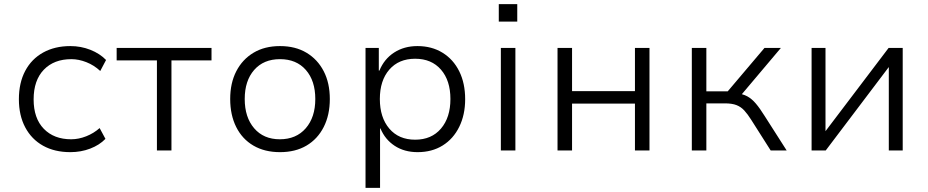

<svg xmlns="http://www.w3.org/2000/svg" viewBox="-20 -725 4471 925"><path d="M319 8Q243 8 187.5 -23Q132 -54 101.5 -111.5Q71 -169 71 -247Q71 -326 101.5 -383.5Q132 -441 188 -472Q244 -503 319 -503Q370 -503 415.5 -485Q461 -467 491 -436L463 -383Q433 -411 396 -425.5Q359 -440 324 -440Q240 -440 191 -389Q142 -338 142 -246Q142 -155 191 -104.5Q240 -54 323 -54Q359 -54 395.5 -68.5Q432 -83 460 -108L488 -56Q459 -26 414.5 -9Q370 8 319 8Z M736 0V-434H542V-494H999V-434H806V0Z M1329 8Q1255 8 1201 -23.5Q1147 -55 1118 -113Q1089 -171 1089 -248Q1089 -325 1118.5 -382Q1148 -439 1201.5 -471Q1255 -503 1329 -503Q1403 -503 1456.5 -471Q1510 -439 1539.5 -382Q1569 -325 1569 -248Q1569 -171 1539.5 -113Q1510 -55 1456.5 -23.5Q1403 8 1329 8ZM1328 -54Q1407 -54 1453 -107Q1499 -160 1499 -248Q1499 -336 1453.5 -388Q1408 -440 1329 -440Q1250 -440 1204.5 -388Q1159 -336 1159 -248Q1159 -160 1204.5 -107Q1250 -54 1328 -54Z M1741 180V-494H1805V-385H1808Q1831 -441 1879 -472Q1927 -503 1991 -503Q2060 -503 2112 -471Q2164 -439 2192.5 -381.5Q2221 -324 2221 -247Q2221 -172 2192.5 -114Q2164 -56 2112.5 -24Q2061 8 1992 8Q1928 8 1881.5 -22.5Q1835 -53 1813 -106H1811V180ZM1980 -52Q2059 -52 2104.5 -105.5Q2150 -159 2150 -248Q2150 -337 2104.5 -389.5Q2059 -442 1980 -442Q1901 -442 1855.5 -389.5Q1810 -337 1810 -248Q1810 -159 1855.5 -105.5Q1901 -52 1980 -52Z M2383 -621V-705H2472V-621ZM2393 0V-494H2463V0Z M2666 0V-494H2736V-286H3039V-494H3109V0H3039V-226H2736V0Z M3313 0V-494H3383V-285H3486L3663 -494H3742L3542 -257L3526 -276Q3558 -273 3580 -261Q3602 -249 3621.5 -226Q3641 -203 3664 -166L3770 0H3693L3599 -148Q3582 -175 3566 -192.5Q3550 -210 3528.5 -218.5Q3507 -227 3472 -227H3383V0Z M3890 0V-494H3957V-93L4261 -494H4329V0H4262V-402L3958 0Z"/></svg>

Font: Nunito Sans 7pt Light
Style: Regular
Weight: 300
Designer: Vernon Adams
Foundry: Vernon Adams
Version: Version 3.101;gftools[0.9.27]